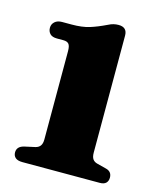

<svg xmlns="http://www.w3.org/2000/svg" viewBox="-108 -794 729 872"><g transform="rotate(15 256.0 -357.5)"><path d="M86.5 -583H117Q134.5 -583 142.2 -574Q150 -565 150 -540V-125.5Q150 -105.5 142.2 -95.2Q134.5 -85 120 -81.5L70 -70.5Q36.5 -62.5 36.5 -34.5Q36.5 -18.5 47.2 -9.2Q58 0 80.5 0H444Q463.5 0 473 -9.2Q482.5 -18.5 482.5 -34.5Q482.5 -63 454.5 -70L410 -81.5Q396.5 -85 389.2 -95.2Q382 -105.5 382 -125.5V-675.5Q382 -715 341.5 -715Q329 -715 317.8 -712.2Q306.5 -709.5 293 -702.5Q251.5 -682.5 217.5 -672Q183.5 -661.5 134.5 -661.5H89.5Q68 -661.5 55.5 -650.2Q43 -639 43 -622Q43 -605 53.5 -594Q64 -583 86.5 -583Z"/></g></svg>

Font: Fraunces
Style: Regular
Weight: 900
Version: Version 1.000;[b76b70a41]